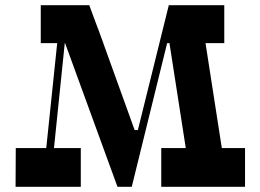

<svg xmlns="http://www.w3.org/2000/svg" viewBox="-20 -720 1004 740"><path d="M700.5 -120.5 631.7 -562.8 769.8 -568.4 839.4 -120.5ZM924.4 0H601.5V-149.4H924.4ZM524.4 -188.6H484.4L478.4 -218.6H528.4ZM844.4 -553.8H612.8L647.2 -700H844.4ZM472.2 0H432.8L210.8 -608.6L358.1 -609L509.8 -188.7ZM630.6 -700H660.2L487.8 0H457.2ZM378.3 -553.8H137.1V-700H324ZM291.4 0H40L40.8 -149.4H291.4ZM215.7 -700 244.1 -694.4 172.9 -1.9H142.9Z"/></svg>

Font: Space Cowgirl
Style: Regular
Weight: 400
Designer: Valery Marier
Foundry: Valery Marier
Version: Version 1.000